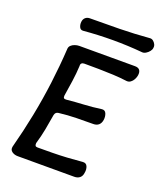

<svg xmlns="http://www.w3.org/2000/svg" viewBox="-152 -931 861 1027"><g transform="rotate(20 279.0 -417.5)"><path d="M530 -626Q528 -614 521.5 -602Q515 -590 505 -583Q495 -576 483 -577Q445 -582 404 -584Q363 -586 321 -586.5Q279 -587 239 -587Q229 -587 223.5 -582Q218 -577 219 -567Q217 -524 210.5 -478.5Q204 -433 197 -390Q196 -380 200 -376Q204 -372 214 -373Q264 -378 312 -380.5Q360 -383 408 -390Q428 -393 435 -376Q442 -359 439 -339Q436 -320 424.5 -310Q413 -300 394 -300Q346 -300 297.5 -299Q249 -298 199 -292Q190 -291 185 -286Q180 -281 178 -272Q171 -228 163 -186Q155 -144 142 -100Q141 -90 144 -85Q147 -80 157 -80Q199 -80 241 -80.5Q283 -81 325.5 -83.5Q368 -86 410 -90Q430 -92 437 -75.5Q444 -59 440 -39Q438 -20 426 -10Q414 0 395 0H73Q54 0 40 -10Q26 -20 30 -39Q56 -137 75.5 -235Q95 -333 107.5 -431.5Q120 -530 126 -628Q126 -641 134.5 -649.5Q143 -658 156 -662.5Q169 -667 181 -667H498Q517 -667 525 -656.5Q533 -646 530 -626ZM557 -792Q556 -782 548 -772Q540 -762 529 -755.5Q518 -749 508 -750Q343 -765 172 -750Q157 -749 151 -763Q145 -777 147 -792V-793Q149 -808 159 -816.5Q169 -825 184 -825Q268 -825 352.5 -826.5Q437 -828 522 -835Q532 -836 540.5 -829.5Q549 -823 554 -813Q559 -803 557 -793Z"/></g></svg>

Font: Winky Sans
Style: Italic
Weight: 400
Italic angle: -8.97852°
Designer: Simon Atzbach
Foundry: typofactur
Version: Version 1.205